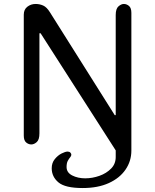

<svg xmlns="http://www.w3.org/2000/svg" viewBox="-20 -729 783 969"><path d="M605 -709Q619 -709 631 -699Q643 -689 643 -664V31Q643 84 613.5 127Q584 170 529 195Q474 220 397 220Q309 220 275 191.5Q241 163 241 120Q241 93 256.5 74Q272 55 291 45.5Q310 36 321 36Q330 36 335 41Q340 46 340 52Q340 58 334 65Q328 72 322 83Q316 94 316 114Q316 142 344.5 156.5Q373 171 410 171Q446 171 481.5 158.5Q517 146 541 121.5Q565 97 564 60V30L185 -561H179V-56Q179 -24 165.5 -12Q152 0 138 0Q124 0 112 -10Q100 -20 100 -45V-655Q100 -681 118 -695Q136 -709 160 -709Q180 -709 198 -701Q216 -693 232 -667L559 -148H564V-653Q564 -685 578 -697Q592 -709 605 -709Z"/></svg>

Font: Marmelad
Style: Regular
Weight: 400
Designer: Manvel Shmavonyan
Foundry: Cyreal
Version: Version 1.110; ttfautohint (v1.8.4.7-5d5b)